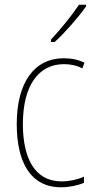

<svg xmlns="http://www.w3.org/2000/svg" viewBox="-20 -784 401 814"><path d="M345 -757V-764H315C282 -715 241 -665 196 -616V-606H212C255 -645 311 -709 345 -757ZM239 10C274 10 311 2 336 -9V-35C307 -22 273 -15 241 -15C125 -15 77 -117 77 -258C77 -422 144 -512 251 -512C278 -512 305 -507 329 -494L338 -518C312 -531 284 -537 250 -537C126 -537 51 -435 51 -258C51 -97 109 10 239 10Z"/></svg>

Font: Noto Sans Arabic UI Cn Th
Style: Regular
Weight: 100
Width: 3
Designer: Monotype Design Team, Nadine Chahine and Nizar Qandah
Foundry: Monotype Imaging Inc.
Version: Version 2.010